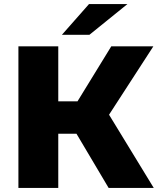

<svg xmlns="http://www.w3.org/2000/svg" viewBox="-20 -929 790 949"><path d="M358 -268H268V0H71V-700H268V-428H363L530 -700H738L519 -362L740 0H517ZM420 -909H610L422 -757H286Z"/></svg>

Font: Montserrat Alternates ExtraBold
Style: Regular
Weight: 800
Designer: Julieta Ulanovsky
Foundry: Julieta Ulanovsky
Version: Version 7.200